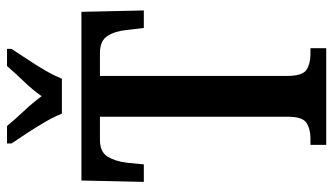

<svg xmlns="http://www.w3.org/2000/svg" viewBox="-226 -746 971 560"><g transform="rotate(-90 260.0 -465.5)"><path d="M118 0V-46H137Q164 -46 182 -57.5Q200 -69 200 -112V-660H133Q97 -660 83.5 -637.5Q70 -615 66 -582L61 -532H10L14 -714H506L510 -532H459L453 -582Q450 -615 436 -637.5Q422 -660 386 -660H319V-115Q319 -69 337 -57.5Q355 -46 382 -46H400V0ZM209 -771Q200 -794 184.5 -820.5Q169 -847 152 -873Q135 -899 122 -918V-931H173Q191 -909 216 -882.5Q241 -856 260 -830Q278 -856 303.5 -882.5Q329 -909 348 -931H398V-918Q386 -899 368.5 -873Q351 -847 335.5 -820.5Q320 -794 311 -771Z"/></g></svg>

Font: Noto Serif Tamil ExtraCondensed SemiBold
Style: Italic
Weight: 600
Width: 2
Italic angle: -12°
Designer: Indian Type Foundry, Tom Grace, and the Monotype Design Team
Foundry: Monotype Imaging Inc.
Version: Version 2.003; ttfautohint (v1.8.4.7-5d5b)